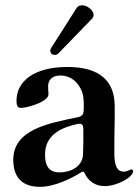

<svg xmlns="http://www.w3.org/2000/svg" viewBox="-20 -702 530 736"><path d="M133.5 14.2C188.9 14.2 256 -18.8 290.5 -41.2C293.3 -43 295.5 -44 297.6 -44C300.8 -44 302.9 -41.5 304.7 -37.6C317.5 -9.6 343.4 11.4 380.7 11.4C431.5 11.4 490.4 -24.1 490.4 -45.5C490.4 -49 488.6 -52.6 483.3 -52.6C478.7 -52.6 468.4 -44 454.5 -44C429.7 -44 418.7 -64.6 418.3 -114.3C418 -206 420.5 -223.4 419.7 -296.5C419 -388.1 366.5 -446 235.8 -445.3C111.2 -444.6 43.3 -391 43.3 -316.1C43.3 -295.1 48.3 -288.4 60.4 -288.4C84.5 -288.4 165.8 -311.4 165.8 -340.6C165.5 -348.7 164.1 -361.9 164.4 -371.4C164.4 -392.8 177.9 -412.6 210.9 -412.6C248.2 -412.6 280.9 -390.3 295.5 -346.6C301.8 -328.5 301.8 -300.1 300.8 -279.8C300.1 -262.8 294.4 -256 277.7 -252.5C165.1 -229.4 30.9 -205.3 30.9 -89.5C30.9 -22 65 14.2 133.5 14.2ZM152.7 -109.4C152.7 -180.8 207 -211.3 276.3 -226.6C293 -229.8 299 -225.1 299.4 -208.1C300.1 -175.8 299.4 -143.1 298.3 -110.8C296.5 -61.1 248.6 -41.2 207.4 -41.2C157.7 -41.2 152.7 -81.7 152.7 -109.4ZM172.6 -507.1C172.6 -502.1 176.5 -491.5 189.6 -491.5C195 -491.5 199.6 -492.9 203.8 -497.2L332.4 -630C336.6 -634.6 338.8 -639.6 338.8 -644.9C338.8 -662.6 314.6 -681.8 294.7 -681.8C286.6 -681.8 278.8 -679.3 274.1 -671.9L176.8 -519.2C173.3 -513.5 172.6 -510.7 172.6 -507.1Z"/></svg>

Font: Margiela Serif Semibold
Style: Regular
Weight: 600
Designer: Andreas Faust, Stefan Endress
Version: Version 1.002;FEAKit 1.0